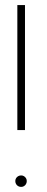

<svg xmlns="http://www.w3.org/2000/svg" viewBox="-20 -720 185 753"><path d="M48 -700H78V-210H48ZM63 13Q56.5 13 51.2 10Q46 7 43 1.8Q40 -3.5 40 -10Q40 -16 43 -21Q46 -26 51.2 -29Q56.5 -32 63 -32Q69 -32 74 -29Q79 -26 82 -21Q85 -16 85 -10Q85 -3.5 82 1.8Q79 7 74 10Q69 13 63 13Z"/></svg>

Font: Urbanist
Style: Regular
Weight: 400
Designer: Corey Hu
Foundry: Corey Hu
Version: Version 1.2; befe77262ef67d88f1d94aa3d2e49ef1327b4483